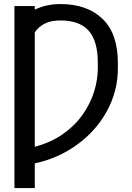

<svg xmlns="http://www.w3.org/2000/svg" viewBox="-20 -742 665 965"><path d="M154.8 -711.6V-693.2Q181.5 -706.7 213.8 -714.1Q246.1 -721.6 284.1 -721.6Q417.3 -721.6 494.9 -647.7Q572.4 -573.9 572.4 -424.7V-399.1Q572.4 -312.5 541.2 -234.4Q509.9 -156.2 453.3 -92.5Q396.7 -28.8 320.5 15.6Q244.3 60 154.8 79.2V203.1H52.6V-711.6ZM284.1 -639.2Q236.2 -639.2 204.9 -623.4Q173.7 -607.6 154.8 -579.2V-4.3Q236.5 -25.9 296.3 -68.2Q356.2 -110.4 395.1 -165.5Q433.9 -220.5 452.8 -280.9Q471.6 -341.3 471.6 -399.1V-426.1Q471.6 -536.9 425.2 -588.1Q378.9 -639.2 284.1 -639.2Z"/></svg>

Font: Interface
Style: Regular
Weight: 400
Designer: Rasmus Andersson
Foundry: rsms
Version: Version 1.8